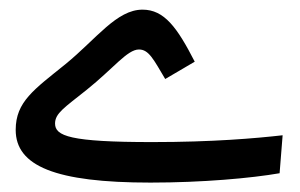

<svg xmlns="http://www.w3.org/2000/svg" viewBox="-20 -378 626 400"><path d="M293.5 2.4C401.4 2.4 503.4 -6.8 562.5 -17.1L568.8 -96.2C512.2 -89.8 423.3 -82 296.9 -82C125.5 -82 94.7 -94.7 94.7 -120.6C94.7 -142.1 114.3 -153.8 160.6 -190.9C216.3 -235.4 245.1 -274.9 269.5 -274.9C290 -274.9 299.8 -254.4 324.2 -213.4L385.7 -249.5C349.1 -320.8 322.3 -357.9 276.9 -357.9C223.1 -357.9 181.2 -297.4 116.7 -244.6C50.8 -191.4 12.7 -166 12.7 -107.4C12.7 -32.2 95.2 2.4 293.5 2.4Z"/></svg>

Font: Cascadia Mono PL SemiLight
Style: Regular
Weight: 350
Monospace: yes
Designer: Aaron Bell
Foundry: Saja Typeworks
Version: Version 2404.023